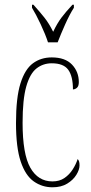

<svg xmlns="http://www.w3.org/2000/svg" viewBox="-20 -786 387 816"><path d="M203 10Q159 10 123.5 -15Q88 -40 68 -99.5Q48 -159 48 -263Q48 -371 67 -431.5Q86 -492 120 -517Q154 -542 200 -542Q257 -542 286 -511.5Q315 -481 315 -437Q315 -420 307 -413Q299 -406 290 -406Q290 -462 270 -489.5Q250 -517 200 -517Q163 -517 135 -495Q107 -473 91.5 -418Q76 -363 76 -264Q76 -131 109 -73Q142 -15 203 -15Q233 -15 254 -29.5Q275 -44 289 -66Q303 -88 310 -110Q314 -106 316 -100Q318 -94 318 -83Q318 -65 304.5 -43Q291 -21 265.5 -5.5Q240 10 203 10ZM184 -606Q173 -640 153 -682.5Q133 -725 116 -753V-766H122Q149 -736 168.5 -711.5Q188 -687 206 -651Q223 -687 241.5 -711.5Q260 -736 288 -766H294V-753Q276 -725 257 -682.5Q238 -640 225 -606Z"/></svg>

Font: Noto Serif Ethiopic ExtraCondensed Thin
Style: Regular
Weight: 100
Width: 2
Designer: Monotype Design Team
Foundry: Monotype Imaging Inc.
Version: Version 2.102; ttfautohint (v1.8.4.7-5d5b)